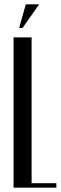

<svg xmlns="http://www.w3.org/2000/svg" viewBox="-20 -873 282 893"><path d="M127 -699V-21H242V0H43V-699ZM69 -743 100 -853H162L85 -743Z"/></svg>

Font: Moniqa SemBd Narrow Heading
Style: Regular
Weight: 600
Width: 4
Designer: Rajesh Rajput
Foundry: Rajesh Rajput
Version: Version 1.000